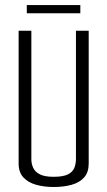

<svg xmlns="http://www.w3.org/2000/svg" viewBox="-20 -743 429 768"><path d="M194.4 5Q155.9 5 124.1 -4Q92.3 -13 73.4 -33.5Q54.5 -54 54.5 -89V-620H105.4V-106.2Q105.4 -87.9 112.8 -71.8Q120.2 -55.6 139.3 -45.7Q158.4 -35.8 194.4 -35.8Q232.9 -35.8 252 -45.7Q271.2 -55.6 277.5 -71.9Q283.8 -88.2 283.8 -106.2V-620H334.8V-89Q334.8 -54 316.8 -33.5Q298.8 -13 267 -4Q235.2 5 194.4 5ZM87.2 -690V-722.8H301.3V-690Z"/></svg>

Font: Smooch Sans Thin
Style: Regular
Weight: 100
Designer: Robert E. Leuschke
Foundry: Robert E. Leuschke
Version: Version 1.010